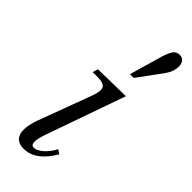

<svg xmlns="http://www.w3.org/2000/svg" viewBox="-243 -756 801 801"><g transform="rotate(45 157.5 -355.0)"><path d="M99 14Q57 14 46.5 -19Q36 -52 58 -113L144 -344Q159 -385 151 -400.5Q143 -416 106 -416H77L84 -440L246 -443L120 -85Q98 -19 126 -19Q143 -19 164.5 -37.5Q186 -56 203 -87L221 -75Q169 14 99 14ZM193 -520 235 -666Q243 -692 253 -708Q263 -724 284 -724Q299 -724 307 -713Q315 -702 315 -687Q315 -675 310.5 -659Q306 -643 285 -615L215 -520Z"/></g></svg>

Font: Baskervville
Style: Italic
Weight: 400
Italic angle: -18°
Designer: ANRT
Foundry: ANRT
Version: Version 1.100